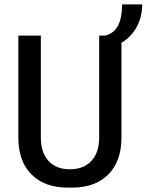

<svg xmlns="http://www.w3.org/2000/svg" viewBox="-20 -849 671 879"><path d="M291 10Q184 10 124 -50.5Q64 -111 64 -219V-686H167V-219Q167 -151 202 -112.5Q237 -74 300 -74Q363 -74 398.5 -112.5Q434 -151 434 -219V-686H536V-219Q536 -111 476 -50.5Q416 10 309 10ZM462 -628V-686Q503 -697 521 -733Q539 -769 539 -829H631Q631 -752 586.5 -696.5Q542 -641 462 -628Z"/></svg>

Font: Chivo Mono
Style: Regular
Weight: 400
Monospace: yes
Designer: Hector Gatti
Foundry: Omnibus-Type
Version: Version 1.008; ttfautohint (v1.8.4.7-5d5b)